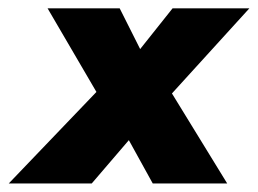

<svg xmlns="http://www.w3.org/2000/svg" viewBox="-74 -430 604 450"><path d="M458.5 0H284L228 -101.5L141 0H-53.5L152 -214.5L37.5 -410.5H206.5L254.5 -315L330.5 -410.5H510.5L329 -211Z"/></svg>

Font: Lucymar Sans ExtraBold
Style: Italic
Weight: 800
Italic angle: -10°
Foundry: The League of Moveable Type (original font) / Main changes by Cristiano Sobral with portions from Mirco Monsees
Version: Version 2.00;August 30, 2020;FontCreator 13.0.0.2681 64-bit